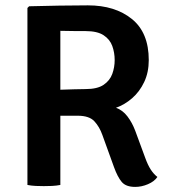

<svg xmlns="http://www.w3.org/2000/svg" viewBox="-20 -708 646 735"><path d="M549.5 -478Q549.5 -431 532 -394Q514.5 -357 485.8 -332Q457 -307 424 -295.5Q450 -286 468 -262.2Q486 -238.5 497.5 -208L536 -103.5Q546 -76 557 -59Q568 -42 582.5 -30.5Q570.5 -13 546.2 -2.8Q522 7.5 497.5 7.5Q462 7.5 446 -11.5Q430 -30.5 416.5 -68L372 -191Q361 -222.5 341.2 -243.8Q321.5 -265 277.5 -265H211V0Q196 3 178.8 3.8Q161.5 4.5 147.5 4.5Q135 4.5 117.2 3.8Q99.5 3 85 0V-677.5L91.5 -684Q151 -685.5 207 -686.5Q263 -687.5 316.5 -687.5Q420.5 -687.5 485 -635.2Q549.5 -583 549.5 -478ZM211 -590V-364.5Q238.5 -365.5 265.2 -366.2Q292 -367 307.5 -367Q352.5 -367 376.5 -383.2Q400.5 -399.5 409.8 -425Q419 -450.5 419 -478Q419 -506.5 409.8 -532Q400.5 -557.5 376.5 -573.2Q352.5 -589 307.5 -589Q288.5 -589 261.8 -589.2Q235 -589.5 211 -590Z"/></svg>

Font: Signika Negative SC SemiBold
Style: Regular
Weight: 600
Designer: Anna Giedryś
Foundry: Anna Giedryś
Version: Version 2.000; ttfautohint (v1.8.3) -l 8 -r 50 -G 200 -x 9 -